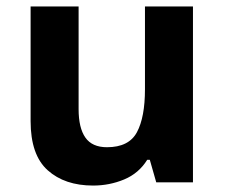

<svg xmlns="http://www.w3.org/2000/svg" viewBox="-20 -566 697 596"><path d="M579 -546V0H465L445 -70H437Q411 -28 365.5 -9Q320 10 269 10Q181 10 128 -37.5Q75 -85 75 -190V-546H224V-227Q224 -169 245 -139Q266 -109 312 -109Q380 -109 405 -155.5Q430 -202 430 -289V-546Z"/></svg>

Font: Noto Sans Gunjala Gondi
Style: Regular
Weight: 400
Designer: Ek Type
Foundry: Ek Type
Version: Version 1.004